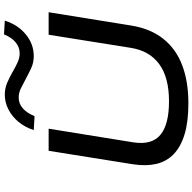

<svg xmlns="http://www.w3.org/2000/svg" viewBox="-21 -952 982 981"><g transform="rotate(-90 470.5 -462.0)"><path d="M433 9Q338 9 274 -10.5Q210 -30 172.5 -66.5Q135 -103 123 -155Q111 -207 121 -273L190 -705H303L233 -271Q219 -177 272 -133.5Q325 -90 443 -90Q565 -90 633 -140Q701 -190 716 -285L783 -705H898L830 -283Q814 -184 762 -119Q710 -54 627 -22.5Q544 9 433 9ZM367 -777 296 -781Q310 -825 337 -858Q364 -891 400.5 -910Q437 -929 477 -929Q510 -929 539.5 -916Q569 -903 595 -888Q619 -874 642 -863.5Q665 -853 688 -853Q719 -853 744 -873.5Q769 -894 785 -933L855 -929Q834 -862 784.5 -821.5Q735 -781 674 -781Q640 -781 611.5 -794.5Q583 -808 555 -823Q531 -836 508.5 -847Q486 -858 462 -858Q431 -858 407 -837Q383 -816 367 -777Z"/></g></svg>

Font: Nunito Sans 7pt Expanded Medium
Style: Italic
Weight: 500
Width: 7
Italic angle: -9°
Designer: Vernon Adams
Foundry: Vernon Adams
Version: Version 3.101;gftools[0.9.27]